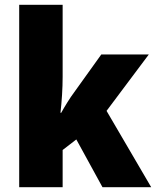

<svg xmlns="http://www.w3.org/2000/svg" viewBox="-20 -780 650 800"><path d="M241 -460Q241 -424 238.5 -384.5Q236 -345 232 -310H235Q246 -330 261 -354Q276 -378 288 -394L402 -553H600L424 -318L610 0H407L298 -199L241 -155V0H60V-760H241Z"/></svg>

Font: Noto Sans Malayalam SemiCondensed Black
Style: Regular
Weight: 900
Width: 4
Designer: Jelle Bosma - Monotype Design Team
Foundry: Monotype Imaging Inc.
Version: Version 2.104; ttfautohint (v1.8.4.7-5d5b)